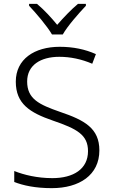

<svg xmlns="http://www.w3.org/2000/svg" viewBox="-20 -967 586 997"><path d="M250 -788H306C330 -831 389 -898 426 -937V-947H385C349 -917 309 -875 277 -838C247 -875 208 -917 172 -947H131V-937C168 -898 225 -831 250 -788ZM496 -186C496 -301 419 -343 292 -386C183 -424 121 -453 121 -544C121 -628 190 -672 288 -672C345 -672 403 -660 459 -636L478 -686C422 -711 360 -724 290 -724C159 -724 62 -660 62 -543C62 -428 135 -382 254 -341C380 -298 437 -267 437 -182C437 -89 361 -42 252 -42C173 -42 104 -59 54 -79V-22C100 -4 163 10 249 10C392 10 496 -58 496 -186Z"/></svg>

Font: Noto Sans Gujarati UI Light
Style: Regular
Weight: 300
Designer: Jelle Bosma - Monotype Design Team, Universal Thirst
Foundry: Monotype Imaging Inc.
Version: Version 2.106